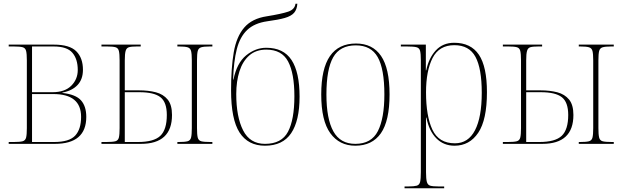

<svg xmlns="http://www.w3.org/2000/svg" viewBox="-20 -777 3377 1037"><path d="M27 0V-10H54Q87 -10 102 -14Q117 -18 121 -34Q125 -50 125 -85V-451Q125 -486 121 -502Q117 -518 102 -522Q87 -526 55 -526H27V-536H271Q356 -536 392 -500Q428 -464 428 -400Q428 -349 399 -318Q370 -287 317 -277V-275Q389 -267 417.5 -235Q446 -203 446 -146Q446 0 276 0ZM264 -279Q330 -279 365 -314Q400 -349 400 -399Q400 -458 371 -492Q342 -526 270 -526H153V-279ZM272 -10Q354 -10 386 -44.5Q418 -79 418 -146Q418 -269 268 -269H153V-10Z M528 0V-10H554Q588 -10 603 -14Q618 -18 622 -34Q626 -50 626 -85V-451Q626 -486 622 -502Q618 -518 603.5 -522Q589 -526 559 -526H528V-536H740V-526H719Q690 -526 676.5 -522Q663 -518 658.5 -502Q654 -486 654 -451V-289H731Q782 -289 822 -278.5Q862 -268 885.5 -239.5Q909 -211 909 -156Q909 0 741 0ZM938 0V-10H945Q978 -10 993 -14Q1008 -18 1012 -34Q1016 -50 1016 -85V-451Q1016 -486 1012 -501.5Q1008 -517 993.5 -521.5Q979 -526 947 -526H938V-536H1127V-526H1113Q1081 -526 1066.5 -521.5Q1052 -517 1048 -501.5Q1044 -486 1044 -451V-85Q1044 -50 1048 -34Q1052 -18 1067 -14Q1082 -10 1117 -10H1127V0ZM725 -10Q811 -10 846 -43.5Q881 -77 881 -156Q881 -225 846.5 -252Q812 -279 733 -279H654V-10Z M1411 10Q1320 10 1274 -61Q1228 -132 1228 -290Q1228 -410 1242.5 -494.5Q1257 -579 1299 -628Q1341 -677 1421 -689Q1501 -702 1536.5 -714Q1572 -726 1576 -757H1586Q1584 -726 1568.5 -708Q1553 -690 1518 -680Q1483 -670 1423 -662Q1354 -652 1315 -615Q1276 -578 1259 -511.5Q1242 -445 1239 -347H1241Q1259 -437 1309.5 -478Q1360 -519 1418 -519Q1511 -519 1554.5 -453Q1598 -387 1598 -255Q1598 -125 1552.5 -57.5Q1507 10 1411 10ZM1411 0Q1501 0 1535.5 -65.5Q1570 -131 1570 -257Q1570 -381 1536 -445Q1502 -509 1418 -509Q1363 -509 1327 -478Q1291 -447 1273.5 -392.5Q1256 -338 1256 -269Q1256 -146 1293 -73Q1330 0 1411 0Z M1899 10Q1813 10 1764 -57.5Q1715 -125 1715 -267Q1715 -406 1762 -474Q1809 -542 1903 -542Q1992 -542 2038 -475Q2084 -408 2084 -267Q2084 -124 2037 -57Q1990 10 1899 10ZM1899 0Q1986 0 2021 -69Q2056 -138 2056 -267Q2056 -405 2020 -468.5Q1984 -532 1902 -532Q1816 -532 1779.5 -467.5Q1743 -403 1743 -267Q1743 -135 1780.5 -67.5Q1818 0 1899 0Z M2165 240V230H2186Q2216 230 2230.5 226Q2245 222 2249 205.5Q2253 189 2253 153V-452Q2253 -486 2249 -502Q2245 -518 2229.5 -522Q2214 -526 2178 -526H2145V-536H2280V-397H2282Q2296 -464 2334 -505Q2372 -546 2433 -546Q2523 -546 2566.5 -481.5Q2610 -417 2610 -279Q2610 -130 2563 -60Q2516 10 2435 10Q2376 10 2336.5 -30Q2297 -70 2283 -142H2281Q2281 -116 2281 -75.5Q2281 -35 2281 13V153Q2281 189 2285.5 205.5Q2290 222 2304 226Q2318 230 2348 230H2379V240ZM2437 -3Q2509 -3 2545.5 -73.5Q2582 -144 2582 -276Q2582 -407 2548 -470Q2514 -533 2434 -533Q2352 -533 2316.5 -464Q2281 -395 2281 -278Q2281 -150 2315.5 -76.5Q2350 -3 2437 -3Z M2696 0V-10H2722Q2756 -10 2771 -14Q2786 -18 2790 -34Q2794 -50 2794 -85V-451Q2794 -486 2790 -502Q2786 -518 2771.5 -522Q2757 -526 2727 -526H2696V-536H2908V-526H2887Q2858 -526 2844.5 -522Q2831 -518 2826.5 -502Q2822 -486 2822 -451V-289H2899Q2950 -289 2990 -278.5Q3030 -268 3053.5 -239.5Q3077 -211 3077 -156Q3077 0 2909 0ZM3106 0V-10H3113Q3146 -10 3161 -14Q3176 -18 3180 -34Q3184 -50 3184 -85V-451Q3184 -486 3180 -501.5Q3176 -517 3161.5 -521.5Q3147 -526 3115 -526H3106V-536H3295V-526H3281Q3249 -526 3234.5 -521.5Q3220 -517 3216 -501.5Q3212 -486 3212 -451V-85Q3212 -50 3216 -34Q3220 -18 3235 -14Q3250 -10 3285 -10H3295V0ZM2893 -10Q2979 -10 3014 -43.5Q3049 -77 3049 -156Q3049 -225 3014.5 -252Q2980 -279 2901 -279H2822V-10Z"/></svg>

Font: Noto Serif Display SemiCondensed Thin
Style: Regular
Weight: 100
Width: 4
Designer: Monotype Design Team
Foundry: Monotype Imaging Inc.
Version: Version 2.009